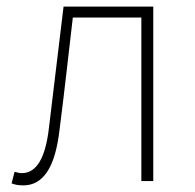

<svg xmlns="http://www.w3.org/2000/svg" viewBox="-20 -547 588 580"><path d="M51 13Q39 13 31 11.5Q23 10 15 7L24 -28Q29 -27 34 -25.5Q39 -24 46 -24Q79 -24 99.5 -58Q120 -92 128 -162Q139 -254 150 -345Q161 -436 172 -527H443V0H407V-494H200Q190 -409 180.5 -325.5Q171 -242 160 -156Q150 -69 122.5 -28Q95 13 51 13Z"/></svg>

Font: Noto Sans HK Thin
Style: Regular
Weight: 100
Designer: Ryoko NISHIZUKA 西塚涼子 (kana, bopomofo & ideographs); Paul D. Hunt (Latin, Greek & Cyrillic); Sandoll Communications 산돌커뮤니
Foundry: Adobe
Version: Version 2.004-H2;hotconv 1.0.118;makeotfexe 2.5.65603